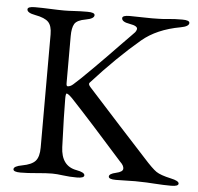

<svg xmlns="http://www.w3.org/2000/svg" viewBox="-49 -705 786 761"><g transform="rotate(5 344.0 -325.0)"><path d="M439 -620Q408 -625 408 -640Q408 -651 437 -651Q459 -651 494 -650Q529 -649 554 -650Q567 -650 591 -652.5Q615 -655 646 -655Q675 -655 675 -644Q675 -630 642 -624Q548 -607 490 -558Q399 -481 302 -374Q296 -368 307 -356Q364 -293 435.5 -214.5Q507 -136 545 -95Q580 -56 597 -44.5Q614 -33 655 -24Q688 -17 688 -6Q688 5 659 5Q629 5 593 2.5Q557 0 537 0Q517 -1 490.5 0Q464 1 439 1Q410 1 410 -10Q410 -21 437 -27Q464 -33 464.5 -45.5Q465 -58 450 -72Q316 -223 238 -306Q221 -323 215 -323Q211 -323 211 -302Q211 -243 216 -110Q219 -35 280 -24Q313 -18 313 -6Q313 5 284 5Q255 5 229 1.5Q203 -2 186 -2Q162 -2 125 1.5Q88 5 60 5Q31 5 31 -6Q31 -18 64 -24Q102 -31 116.5 -47.5Q131 -64 131 -101V-551Q131 -585 116.5 -600Q102 -615 64 -622Q31 -628 31 -642Q31 -653 60 -653Q88 -653 121.5 -651.5Q155 -650 177 -650Q193 -650 216.5 -651.5Q240 -653 269 -653Q298 -653 298 -642Q298 -628 265 -622Q230 -616 220.5 -600Q211 -584 211 -551V-364Q211 -352 216 -352Q227 -352 238 -362Q258 -379 311.5 -432.5Q365 -486 408 -531L452 -576Q460 -584 464 -588.5Q468 -593 470 -600Q472 -607 464.5 -612Q457 -617 439 -620Z"/></g></svg>

Font: EB Garamond
Style: SC
Weight: 400
Version: Version 000.010